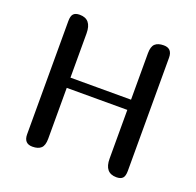

<svg xmlns="http://www.w3.org/2000/svg" viewBox="-125 -840 991 971"><g transform="rotate(20 371.0 -354.5)"><path d="M596 -709Q642 -709 642 -659V-50Q642 -22 631.5 -11Q621 0 598 0Q534 0 534 -77V-339H208V-65Q208 -29 192.5 -14.5Q177 0 146 0Q100 0 100 -50V-659Q100 -687 110.5 -698Q121 -709 144 -709Q208 -709 208 -632V-394H534V-644Q534 -680 549.5 -694.5Q565 -709 596 -709Z"/></g></svg>

Font: Marmelad
Style: Regular
Weight: 400
Designer: Manvel Shmavonyan
Foundry: Cyreal
Version: Version 1.110; ttfautohint (v1.8.4.7-5d5b)